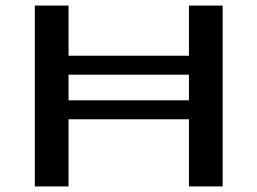

<svg xmlns="http://www.w3.org/2000/svg" viewBox="-20 -669 924 689"><path d="M779 0V-649H658V-469H226V-649H105V0H226V-241H658V0ZM226 -309V-401H658V-309Z"/></svg>

Font: Gamestation Extended
Style: Regular
Weight: 400
Width: 7
Designer: Jonas Hecksher
Foundry: Jonas Hecksher, Playtypeª, e-types AS
Version: Version 1.003